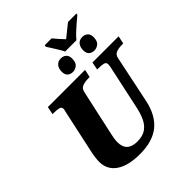

<svg xmlns="http://www.w3.org/2000/svg" viewBox="-279 -1227 1412 1412"><g transform="rotate(-45 427.5 -521.0)"><path d="M498 -913Q490 -930 475 -954.5Q460 -979 445.5 -1002Q431 -1025 422 -1039L425 -1052H496Q509 -1036 530 -1012Q551 -988 567 -972Q581 -983 599.5 -998Q618 -1013 636.5 -1028Q655 -1043 667 -1052H755L752 -1040Q732 -1024 706.5 -1002Q681 -980 656.5 -957Q632 -934 615 -913ZM434 -766Q407 -766 391 -780.5Q375 -795 375 -825Q375 -859 392 -879.5Q409 -900 439 -900Q465 -900 481.5 -885Q498 -870 498 -841Q498 -799 477.5 -782.5Q457 -766 434 -766ZM657 -766Q630 -766 614 -780.5Q598 -795 598 -825Q598 -859 615 -879.5Q632 -900 662 -900Q688 -900 704.5 -885Q721 -870 721 -841Q721 -799 700.5 -782.5Q680 -766 657 -766ZM354 10Q232 10 166.5 -35.5Q101 -81 101 -163Q101 -179 104.5 -207Q108 -235 112 -252L184 -585Q189 -604 190.5 -612Q192 -620 192 -623Q192 -643 172 -648Q152 -653 120 -653H107L119 -714H506L493 -653H480Q447 -653 420.5 -644Q394 -635 387 -603L310 -252Q307 -241 302.5 -216Q298 -191 298 -170Q298 -69 406 -69Q463 -69 497 -93.5Q531 -118 550 -160.5Q569 -203 580 -258L652 -592Q654 -602 655 -611Q656 -620 656 -623Q656 -643 636 -648Q616 -653 584 -653H571L583 -714H855L842 -653H829Q797 -653 770.5 -644Q744 -635 738 -600L661 -232Q635 -111 560.5 -50.5Q486 10 354 10Z"/></g></svg>

Font: Noto Serif Black
Style: Italic
Weight: 900
Italic angle: -12°
Designer: Monotype Design Team
Foundry: Monotype Imaging Inc.
Version: Version 2.013